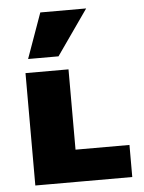

<svg xmlns="http://www.w3.org/2000/svg" viewBox="-52 -763 602 805"><g transform="rotate(-5 249.0 -360.5)"><path d="M64 0V-473H245V0ZM123 0V-135H472V0ZM80 -531 148 -721H341L208 -531Z"/></g></svg>

Font: Ysabeau SC Black
Style: Regular
Weight: 900
Designer: Christian Thalmann (Catharsis Fonts)
Version: Version 2.001;gftools[0.9.30]; featfreeze: smcp